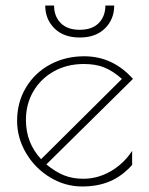

<svg xmlns="http://www.w3.org/2000/svg" viewBox="-20 -664 539 696"><path d="M459 -117V-66Q422 -25 378 -6.5Q334 12 278 12Q216 12 161.5 -21Q107 -54 74.5 -109Q42 -164 42 -226Q42 -293 74 -346.5Q106 -400 161.5 -430Q217 -460 285 -460Q389 -460 462 -378L148 -68Q181 -41 212 -28.5Q243 -16 282 -16Q334 -16 381 -43Q428 -70 459 -117ZM129 -87 422 -378Q389 -407 358 -419.5Q327 -432 284 -432Q223 -432 175.5 -405.5Q128 -379 101 -333Q74 -287 74 -229Q74 -146 129 -87ZM144 -644H176Q176 -605 200 -580.5Q224 -556 269 -556Q314 -556 338 -580.5Q362 -605 362 -644H394Q394 -594 360.5 -561Q327 -528 269 -528Q211 -528 177.5 -561Q144 -594 144 -644Z"/></svg>

Font: Poiret One
Style: Regular
Weight: 400
Designer: Denis Masharov (denis.masharov@gmail.com), Cyreal (Charset Expansion)
Foundry: Denis Masharov
Version: Version 1.101